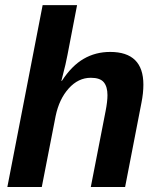

<svg xmlns="http://www.w3.org/2000/svg" viewBox="-20 -745 640 765"><path d="M226.6 -422.9Q266.1 -483.4 313.5 -510.7Q360.8 -538.1 418.9 -538.1Q551.3 -538.1 551.3 -407.7Q551.3 -374 543.5 -335L478.5 0H341.8L400.9 -303.2Q408.2 -340.8 408.2 -365.7Q408.2 -399.4 393.6 -417.2Q378.9 -435.1 341.8 -435.1Q292 -435.1 253.9 -392.8Q215.8 -350.6 201.7 -282.7L146.5 0H9.3L149.9 -724.6H287.1L249 -526.9Q242.7 -492.2 229 -440.4L224.6 -422.9Z"/></svg>

Font: Liberation Mono
Style: Bold Italic
Weight: 700
Italic angle: -12°
Monospace: yes
Designer: Steve Matteson
Foundry: Ascender Corporation
Version: Version 2.1.5